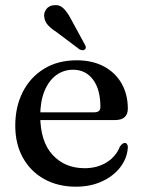

<svg xmlns="http://www.w3.org/2000/svg" viewBox="-20 -710 552 742"><path d="M474 -290Q474 -268.5 461.5 -257.2Q449 -246 424.5 -246H106V-276H344.5Q368 -276 368 -296.5Q368 -365 339.2 -402.8Q310.5 -440.5 263 -440.5Q225 -440.5 196.2 -418.8Q167.5 -397 151.5 -357.2Q135.5 -317.5 135.5 -263Q135.5 -163.5 183 -111.8Q230.5 -60 307 -60Q356.5 -60 392.8 -83Q429 -106 443.5 -144Q449.5 -151.5 453.5 -154.5Q457.5 -157.5 462 -157.5Q468.5 -157.5 471.5 -152Q474.5 -146.5 474 -139Q471 -97.5 444.5 -63.2Q418 -29 373.8 -8.8Q329.5 11.5 273.5 11.5Q204 11.5 151.2 -17.8Q98.5 -47 68.8 -100Q39 -153 39 -224.5Q39 -297.5 68 -354.5Q97 -411.5 150.2 -444.2Q203.5 -477 276.5 -477Q337 -477 381.5 -453.2Q426 -429.5 450 -387.2Q474 -345 474 -290ZM255 -635 307.5 -538.5Q310.5 -533.5 311.5 -528.5Q312.5 -523.5 308.5 -519.5Q304.5 -515.5 298.5 -516Q292.5 -516.5 287.5 -519L198.5 -586Q177.5 -599.5 165.2 -613Q153 -626.5 151 -644.5Q148.5 -660 158.5 -674Q168.5 -688 188 -690Q210.5 -692.5 225.8 -677.2Q241 -662 255 -635Z"/></svg>

Font: Fraunces 28pt
Style: Regular
Weight: 400
Version: Version 1.000;[b76b70a41]